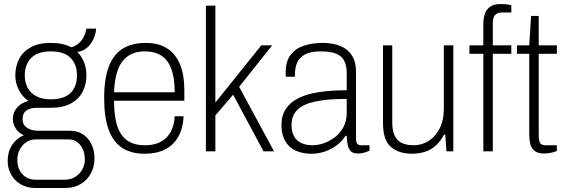

<svg xmlns="http://www.w3.org/2000/svg" viewBox="-20 -751 2806 953"><path d="M153 182Q115 182 84 164.5Q53 147 35.5 116Q18 85 18 47Q18 3 39.5 -30.5Q61 -64 98 -80Q71 -91 57.5 -114Q44 -137 44 -161Q44 -194 65.5 -218Q87 -242 121 -250Q90 -272 73 -305.5Q56 -339 56 -377Q56 -421 74.5 -457.5Q93 -494 132 -516Q171 -538 232 -538Q263 -538 288.5 -532.5Q314 -527 334 -516Q364 -525 383 -548.5Q402 -572 409 -609H457Q456 -584 444.5 -558.5Q433 -533 413 -515Q393 -497 364 -493Q388 -468 398.5 -438.5Q409 -409 409 -377Q409 -333 390.5 -296.5Q372 -260 333 -238Q294 -216 232 -216H162Q132 -216 112 -203Q92 -190 92 -159Q92 -131 114.5 -116.5Q137 -102 171 -102H327Q383 -102 416 -62.5Q449 -23 449 35Q449 76 431 109.5Q413 143 380.5 162.5Q348 182 305 182ZM157 141H302Q330 141 352.5 127.5Q375 114 388 91Q401 68 401 42Q401 -3 378.5 -31Q356 -59 320 -59H157Q118 -59 92 -29Q66 1 66 42Q66 87 91.5 114Q117 141 157 141ZM232 -258Q298 -258 330 -289.5Q362 -321 362 -377Q362 -432 330 -464Q298 -496 232 -496Q168 -496 135.5 -464Q103 -432 103 -377Q103 -342 117.5 -315Q132 -288 161 -273Q190 -258 232 -258Z M697 12Q631 12 586.5 -17Q542 -46 519.5 -107Q497 -168 497 -263Q497 -360 520 -420.5Q543 -481 589 -509.5Q635 -538 704 -538Q766 -538 808.5 -511.5Q851 -485 873 -432.5Q895 -380 895 -302V-251H546Q546 -172 563 -123Q580 -74 614 -52Q648 -30 699 -30Q736 -30 763 -40.5Q790 -51 808 -70Q826 -89 836 -116Q846 -143 847 -174H891Q890 -136 878.5 -102.5Q867 -69 844 -43Q821 -17 784.5 -2.5Q748 12 697 12ZM546 -293H847Q847 -349 837 -387.5Q827 -426 808 -450Q789 -474 761.5 -485Q734 -496 700 -496Q649 -496 615.5 -473Q582 -450 565 -404.5Q548 -359 546 -293Z M1002 0V-723H1049V-242L1277 -526H1331L1167 -320L1340 0H1288L1137 -281L1049 -178V0Z M1526 12Q1493 12 1465.5 3.5Q1438 -5 1418.5 -22.5Q1399 -40 1388 -67Q1377 -94 1377 -130Q1377 -178 1399 -211Q1421 -244 1462.5 -264.5Q1504 -285 1564.5 -294Q1625 -303 1701 -303V-388Q1701 -423 1689.5 -447.5Q1678 -472 1649.5 -484Q1621 -496 1572 -496Q1522 -496 1494 -481Q1466 -466 1455 -440.5Q1444 -415 1444 -383V-370H1399Q1398 -375 1398 -380Q1398 -385 1398 -392Q1398 -446 1422 -478Q1446 -510 1487.5 -524Q1529 -538 1582 -538Q1633 -538 1670 -522.5Q1707 -507 1727 -475.5Q1747 -444 1747 -396V-64Q1747 -45 1753.5 -37.5Q1760 -30 1771 -30H1814V-3Q1799 4 1784.5 7.5Q1770 11 1757 11Q1732 11 1720.5 -1Q1709 -13 1705.5 -33.5Q1702 -54 1701 -77H1695Q1678 -50 1651.5 -30Q1625 -10 1593 1Q1561 12 1526 12ZM1531 -30Q1559 -30 1588.5 -40.5Q1618 -51 1643.5 -71Q1669 -91 1685 -121Q1701 -151 1701 -190V-260Q1602 -260 1542 -246.5Q1482 -233 1454.5 -204.5Q1427 -176 1427 -130Q1427 -95 1440.5 -72.5Q1454 -50 1478 -40Q1502 -30 1531 -30Z M2024 12Q1960 12 1920.5 -21.5Q1881 -55 1881 -141V-526H1927V-143Q1927 -111 1934.5 -89Q1942 -67 1956 -54Q1970 -41 1990 -35.5Q2010 -30 2034 -30Q2072 -30 2106 -50.5Q2140 -71 2161.5 -112Q2183 -153 2183 -213V-526H2230V0H2196L2190 -83H2184Q2164 -46 2139 -25Q2114 -4 2084.5 4Q2055 12 2024 12Z M2379 0V-484H2310V-526H2379V-630Q2379 -659 2386.5 -681.5Q2394 -704 2412.5 -717.5Q2431 -731 2464 -731Q2473 -731 2482.5 -730.5Q2492 -730 2501.5 -728.5Q2511 -727 2518 -725V-689H2472Q2447 -689 2436.5 -675.5Q2426 -662 2426 -637V-526H2518V-484H2426V0Z M2682 11Q2652 11 2635.5 -0.5Q2619 -12 2613 -33.5Q2607 -55 2607 -84V-484H2546V-526H2607L2616 -672H2654V-526H2744V-484H2654V-83Q2654 -55 2660 -42.5Q2666 -30 2689 -30H2744V-2Q2736 2 2725 5Q2714 8 2703 9.5Q2692 11 2682 11Z"/></svg>

Font: Archivo SemiCondensed Thin
Style: Regular
Weight: 250
Width: 4
Designer: Hector Gatti
Foundry: Omnibus-Type
Version: Version 2.001